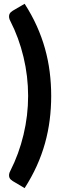

<svg xmlns="http://www.w3.org/2000/svg" viewBox="-20 -808 318 990"><path d="M125 -313.5Q125 -415 101.2 -514Q77.5 -613 33.5 -699Q27.5 -710 26.8 -718.5Q26 -727 28.2 -733.5Q30.5 -740 35.2 -744.5Q40 -749 45.5 -752.5L107 -788.5Q143.5 -732 169.5 -674.2Q195.5 -616.5 212 -557.5Q228.5 -498.5 236.2 -437.5Q244 -376.5 244 -313.5Q244 -250 236.2 -189.2Q228.5 -128.5 212 -69.2Q195.5 -10 169.5 47.5Q143.5 105 107 162L45.5 125.5Q40 122 35.2 117.5Q30.5 113 28.2 106.5Q26 100 26.8 91.8Q27.5 83.5 33.5 72.5Q77.5 -14 101.2 -113Q125 -212 125 -313.5Z"/></svg>

Font: Lato 2
Style: Regular
Weight: 800
Designer: Lukasz Dziedzic with Adam Twardoch and Botio Nikoltchev
Foundry: tyPoland Lukasz Dziedzic
Version: Version 2.015; 2015-08-06; http://www.latofonts.com/